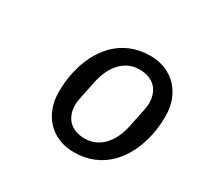

<svg xmlns="http://www.w3.org/2000/svg" viewBox="-90 -808 583 567"><g transform="rotate(30 201.0 -524.0)"><path d="M220 -344C319 -344 376 -416 395 -504C400 -526 402 -549 402 -572C402 -648 352 -704 275 -704C176 -704 119 -632 100 -544C95 -522 93 -499 93 -476C93 -400 143 -344 220 -344ZM228 -395C180 -395 154 -424 154 -468C154 -477 156 -487 158 -497L170 -555C182 -611 215 -653 267 -653C315 -653 341 -624 341 -580C341 -571 339 -561 337 -551L325 -493C313 -437 280 -395 228 -395Z"/></g></svg>

Font: Braiins Sans
Style: Italic
Weight: 400
Italic angle: -11.31°
Designer: Mike Abbink, Paul van der Laan, Pieter van Rosmalen, Jiri Chlebus, Lubos Buracinsky
Foundry: Bold Monday, Sudetype
Version: Version 1.000;hotconv 1.0.109;makeotfexe 2.5.65596